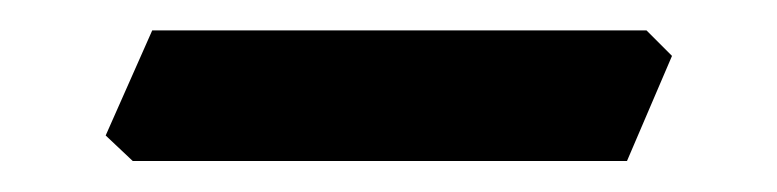

<svg xmlns="http://www.w3.org/2000/svg" viewBox="-20 -679 506 125"><path d="M388.2 -574.2H66.4L48.8 -590.8L79.1 -659.2H400.9L417.5 -642.6Z"/></svg>

Font: Kelvinch
Style: Bold
Weight: 700
Designer: Paul James Miller
Foundry: High-Logic / Made with FontCreator
Version: Version 3.501;March 28, 2021;FontCreator 13.0.0.2683 64-bit